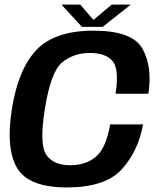

<svg xmlns="http://www.w3.org/2000/svg" viewBox="-20 -815 696 839"><path d="M272.5 4Q441 4 513 -76.2Q585 -156.5 605 -271.5H461.5Q444 -169.5 400.2 -131.2Q356.5 -93 286.5 -93Q214.5 -93 182.8 -137.5Q151 -182 176 -339Q201.5 -500.5 251.2 -542Q301 -583.5 372.5 -583.5Q443 -583.5 472.2 -547.5Q501.5 -511.5 485 -405.5H628.5Q646.5 -525 602 -603Q557.5 -681 388.5 -681Q220.5 -681 140.2 -597.8Q60 -514.5 32 -339Q4.5 -167.5 54.2 -81.8Q104 4 272.5 4ZM338 -697.5H428.5L551.5 -795H468L388.5 -728L330.5 -795H248.5Z"/></svg>

Font: Anybody Thin SemiBold
Style: Italic
Weight: 600
Italic angle: -10°
Version: Version 1.113;gftools[0.9.25]